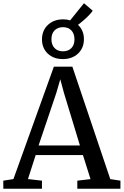

<svg xmlns="http://www.w3.org/2000/svg" viewBox="-27 -1158 759 1178"><path d="M55.4 -59.2 303.5 -749H417L649.6 -59.1L711.9 -49.6V0H447.4V-49.6L528.4 -59.1L481.8 -206.7H191.9L144.5 -59.3L230.4 -49.6V0H-6.6L-6.9 -49.6ZM463.3 -265.7 365.1 -588.9 342.9 -671.5 318.2 -586.7 209.8 -265.7ZM358.6 -795.5Q301.4 -795.5 265.9 -829.4Q230.3 -863.4 230.6 -917.5Q231.1 -971.7 267.3 -1005.5Q303.5 -1039.3 360.9 -1039.3Q384.8 -1039.3 403.4 -1033.1L488.2 -1138.1L541.9 -1092.5Q535.4 -1081.8 520.7 -1066.4Q505.9 -1050.9 487.5 -1034.8Q469.2 -1018.7 451.4 -1005.6Q488 -972 487.9 -917.2Q487.8 -863.2 451.8 -829.4Q415.9 -795.5 358.6 -795.5ZM359.3 -843.2Q391.7 -843.2 410.8 -862.7Q429.9 -882.2 429.9 -916.4Q429.9 -951.4 410.9 -971.3Q391.8 -991.3 359.6 -991.3Q327.1 -991.3 307.9 -971.6Q288.6 -952 288.6 -917.5Q288.6 -882.8 307.8 -863Q327 -843.2 359.3 -843.2Z"/></svg>

Font: Merriweather Light
Style: Regular
Weight: 300
Designer: Eben Sorkin
Foundry: Eben Sorkin
Version: Version 2.100